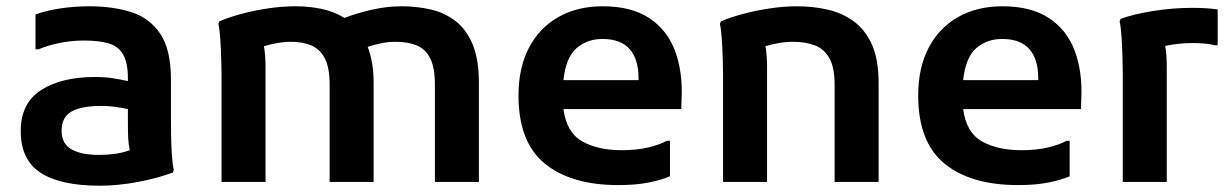

<svg xmlns="http://www.w3.org/2000/svg" viewBox="-20 -579 3916 611"><path d="M298 12Q173 12 109.5 -29Q46 -70 46 -162Q46 -251 111 -292.5Q176 -334 282 -334Q314 -334 339.5 -330Q365 -326 387 -321V-330Q387 -381 371 -407Q355 -433 324 -441.5Q293 -450 247 -450Q205 -450 166 -441.5Q127 -433 103 -422H93V-533Q129 -546 174 -552.5Q219 -559 264 -559Q339 -559 397.5 -540.5Q456 -522 490 -471.5Q524 -421 524 -326V-200Q524 -179 524.5 -147.5Q525 -116 527 -86Q529 -56 533 -38L530 -30Q479 -11 416.5 0.5Q354 12 298 12ZM176 -163Q176 -122 207 -104Q238 -86 296 -86Q322 -86 346.5 -89.5Q371 -93 393 -101Q389 -118 388 -138.5Q387 -159 387 -193V-232Q368 -236 346 -239Q324 -242 304 -242Q239 -242 207.5 -224Q176 -206 176 -163Z M685 0V-341Q685 -361 684 -392.5Q683 -424 681 -454.5Q679 -485 675 -503L678 -511Q708 -524 749 -535Q790 -546 834.5 -552.5Q879 -559 920 -559Q962 -559 1002 -551Q1042 -543 1076 -522Q1118 -538 1165 -548.5Q1212 -559 1258 -559Q1306 -559 1350 -549Q1394 -539 1429 -512.5Q1464 -486 1484 -438Q1504 -390 1504 -315V0H1364V-309Q1364 -364 1349 -393.5Q1334 -423 1306 -434.5Q1278 -446 1238 -446Q1216 -446 1194 -441.5Q1172 -437 1150 -430Q1159 -407 1164 -378.5Q1169 -350 1169 -315V0H1029V-309Q1029 -364 1013.5 -393.5Q998 -423 970.5 -434.5Q943 -446 907 -446Q885 -446 862.5 -442Q840 -438 820 -432Q825 -403 825 -364V0Z M1948 10Q1797 10 1713.5 -58.5Q1630 -127 1630 -275Q1630 -363 1663 -426.5Q1696 -490 1756.5 -524.5Q1817 -559 1898 -559Q1989 -559 2046 -521.5Q2103 -484 2128 -417.5Q2153 -351 2149 -265L2148 -232H1773Q1783 -157 1833 -129Q1883 -101 1958 -101Q2007 -101 2044 -110Q2081 -119 2102 -131H2112V-18Q2084 -6 2043.5 2Q2003 10 1948 10ZM1897 -455Q1849 -455 1815 -426Q1781 -397 1773 -324H2012V-330Q2012 -391 1983.5 -423Q1955 -455 1897 -455Z M2281 0V-341Q2281 -361 2280 -392.5Q2279 -424 2277 -454.5Q2275 -485 2271 -503L2274 -511Q2304 -524 2345.5 -535Q2387 -546 2431.5 -552.5Q2476 -559 2516 -559Q2567 -559 2613.5 -548.5Q2660 -538 2697 -511Q2734 -484 2755 -436.5Q2776 -389 2776 -315V0H2636V-309Q2636 -364 2619.5 -393.5Q2603 -423 2573.5 -434.5Q2544 -446 2503 -446Q2481 -446 2458.5 -442Q2436 -438 2416 -432Q2421 -403 2421 -364V0Z M3220 10Q3069 10 2985.5 -58.5Q2902 -127 2902 -275Q2902 -363 2935 -426.5Q2968 -490 3028.5 -524.5Q3089 -559 3170 -559Q3261 -559 3318 -521.5Q3375 -484 3400 -417.5Q3425 -351 3421 -265L3420 -232H3045Q3055 -157 3105 -129Q3155 -101 3230 -101Q3279 -101 3316 -110Q3353 -119 3374 -131H3384V-18Q3356 -6 3315.5 2Q3275 10 3220 10ZM3169 -455Q3121 -455 3087 -426Q3053 -397 3045 -324H3284V-330Q3284 -391 3255.5 -423Q3227 -455 3169 -455Z M3553 0V-349Q3553 -369 3552 -400.5Q3551 -432 3549 -462.5Q3547 -493 3543 -511L3546 -519Q3587 -534 3649.5 -544Q3712 -554 3774 -554Q3793 -554 3813.5 -553Q3834 -552 3855 -549V-435H3846Q3831 -439 3812 -440.5Q3793 -442 3775 -442Q3752 -442 3729.5 -439.5Q3707 -437 3688 -433Q3693 -407 3693 -364V0Z"/></svg>

Font: Kufam SemiBold
Style: Regular
Weight: 600
Designer: Wael Morcos, Artur Schmal
Foundry: Original Type
Version: Version 1.300; ttfautohint (v1.8.3)